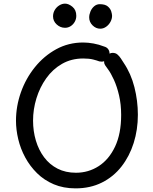

<svg xmlns="http://www.w3.org/2000/svg" viewBox="-20 -1017 845 1057"><path d="M553 -761Q568 -757 575.5 -746.5Q583 -736 583 -723Q583 -715 579.5 -706Q576 -697 568.5 -690Q561 -683 551 -679.5Q541 -676 527 -679Q514 -684 492.5 -689.5Q471 -695 438 -695Q373 -695 321.5 -665.5Q270 -636 234.5 -586Q199 -536 180.5 -475.5Q162 -415 162 -353Q162 -295 177.5 -243Q193 -191 223 -151Q253 -111 297 -88.5Q341 -66 398 -66Q467 -66 523.5 -102.5Q580 -139 613.5 -210Q647 -281 647 -384Q647 -442 635.5 -491.5Q624 -541 607 -578Q590 -615 575 -635Q565 -649 559 -657.5Q553 -666 553 -677Q553 -686 557 -694.5Q561 -703 568 -710.5Q575 -718 583.5 -722Q592 -726 600 -726Q616 -726 626.5 -717Q637 -708 645.5 -695Q654 -682 661 -671Q701 -612 720 -537Q739 -462 739 -385Q739 -303 716 -230Q693 -157 649 -100.5Q605 -44 541 -12Q477 20 396 20Q329 20 276 -2.5Q223 -25 184 -63.5Q145 -102 119 -150Q93 -198 80.5 -250.5Q68 -303 68 -352Q68 -432 95 -508.5Q122 -585 172 -647Q222 -709 289.5 -746Q357 -783 438 -783Q465 -783 495 -777.5Q525 -772 553 -761ZM338 -864Q312 -864 292 -882.5Q272 -901 272 -927Q272 -946 281.5 -962Q291 -978 306.5 -987.5Q322 -997 338 -997Q358 -997 379 -979.5Q400 -962 400 -930Q400 -912 391.5 -897Q383 -882 369 -873Q355 -864 338 -864ZM532 -859Q508 -859 489.5 -877.5Q471 -896 471 -921Q471 -937 478 -954Q485 -971 498.5 -982.5Q512 -994 529 -994Q559 -994 573.5 -981.5Q588 -969 592.5 -954Q597 -939 597 -930Q597 -913 588 -896.5Q579 -880 564 -869.5Q549 -859 532 -859Z"/></svg>

Font: Playpen Sans Arabic
Style: Regular
Weight: 400
Designer: Azza Alameddine, Laura Meseguer, Veronika Burian, José Scaglione
Foundry: TypeTogether
Version: Version 2.000